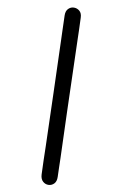

<svg xmlns="http://www.w3.org/2000/svg" viewBox="-102 -839 694 1068"><g transform="rotate(-10 245.0 -305.5)"><path d="M421 -716Q429 -740 420 -756Q411 -772 394 -778Q377 -784 360 -776Q343 -768 335 -744Q328 -723 321 -701.5Q314 -680 307 -659Q300 -638 293 -616Q247 -474 199.5 -331Q152 -188 105 -45Q92 -7 79.5 30.5Q67 68 55 106Q48 130 57 146.5Q66 163 83 168.5Q100 174 116.5 166Q133 158 141 134Q149 109 157.5 84Q166 59 174.5 33.5Q183 8 191 -17Q223 -116 255 -213Q287 -310 318 -403.5Q349 -497 379 -588Q390 -620 400.5 -652.5Q411 -685 421 -716Z"/></g></svg>

Font: Tilt Neon
Style: Regular
Weight: 400
Designer: Andy Clymer
Foundry: Andy Clymer
Version: Version 1.000